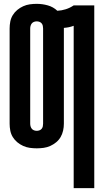

<svg xmlns="http://www.w3.org/2000/svg" viewBox="-20 -763 540 998"><path d="M363 215V-629Q350 -624 337.5 -621.5Q325 -619 312 -618V-120Q312 -102 308 -84Q304 -66 295 -50.5Q286 -35 272 -23.5Q258 -12 241.5 -4.5Q225 3 207 5.5Q189 8 171 8Q153 8 135 5.5Q117 3 100.5 -4.5Q84 -12 70 -23.5Q56 -35 46.5 -50.5Q37 -66 33.5 -84Q30 -102 30 -120V-615Q30 -633 33.5 -651Q37 -669 46.5 -684.5Q56 -700 70 -711.5Q84 -723 100.5 -730.5Q117 -738 135 -740.5Q153 -743 171 -743Q200 -743 228.5 -735Q257 -727 278 -707Q300 -708 322 -715Q344 -722 363 -735H470V215ZM171 -83Q178 -83 185 -85.5Q192 -88 196.5 -93.5Q201 -99 202.5 -106Q204 -113 204 -120V-615Q204 -622 202.5 -629Q201 -636 196.5 -641.5Q192 -647 185 -649.5Q178 -652 171 -652Q164 -652 157 -649.5Q150 -647 145.5 -641.5Q141 -636 139 -629Q137 -622 137 -615V-120Q137 -113 139 -106Q141 -99 145.5 -93.5Q150 -88 157 -85.5Q164 -83 171 -83Z"/></svg>

Font: Iosevka Curly Extrabold
Style: Regular
Weight: 800
Monospace: yes
Designer: Belleve Invis
Foundry: Belleve Invis
Version: Version 22.1.2; ttfautohint (v1.8.4)